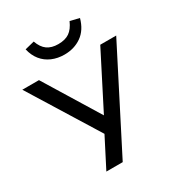

<svg xmlns="http://www.w3.org/2000/svg" viewBox="-221 -1064 1106 1199"><g transform="rotate(-30 331.5 -465.0)"><path d="M192 0 311 -232 309 -195 -7 -705H113L356 -309H353L555 -705H670L310 0ZM332 -763Q283 -763 242.5 -780.5Q202 -798 175 -831.5Q148 -865 137 -913L205 -930Q222 -882 252.5 -860.5Q283 -839 331 -839Q381 -839 411.5 -860Q442 -881 463 -929L529 -913Q508 -837 455.5 -800Q403 -763 332 -763Z"/></g></svg>

Font: Nunito Sans 8pt SemiBold
Style: Regular
Weight: 600
Version: Version 3.101;gftools[0.9.27]